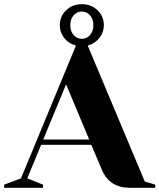

<svg xmlns="http://www.w3.org/2000/svg" viewBox="-40 -895 760 915"><path d="M90 -45 165 -15V0H-20V-15L60 -45L322 -678Q287 -687 266 -714Q245 -741 245 -775Q245 -817 275 -846Q305 -875 350 -875Q395 -875 425 -846Q455 -817 455 -775Q455 -741 433.5 -714Q412 -687 378 -678L650 -30L700 -15V0H580Q482 0 446 -85L395 -205H156ZM275 -493 166 -230H385ZM389 -728Q405 -746 405 -775Q405 -804 389 -822Q373 -840 350 -840Q327 -840 311 -822Q295 -804 295 -775Q295 -746 311 -728Q327 -710 350 -710Q373 -710 389 -728Z"/></svg>

Font: Yeseva One
Style: Regular
Weight: 400
Designer: Jovanny Lemonad
Foundry: Jovanny Lemonad
Version: Version 2.000